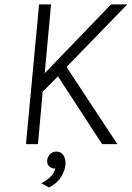

<svg xmlns="http://www.w3.org/2000/svg" viewBox="-20 -638 584 850"><path d="M153 -618.5H206L178 -314L471.5 -618.5H543.5L274.5 -341.5L499.5 0H432L236.5 -300L169 -232L148 0H95ZM197 192 162.5 173Q186 162 202.2 146Q218.5 130 225.5 108.5Q207.5 108 197.2 97.8Q187 87.5 189 70Q191.5 54.5 202.5 43.8Q213.5 33 230 33Q250 33 260.8 49.5Q271.5 66 270 91Q268 115.5 251 144.2Q234 173 197 192Z"/></svg>

Font: Karla Light
Style: Italic
Weight: 300
Italic angle: -8°
Designer: Jonathan Pinhorn
Version: Version 2.004;gftools[0.9.33]